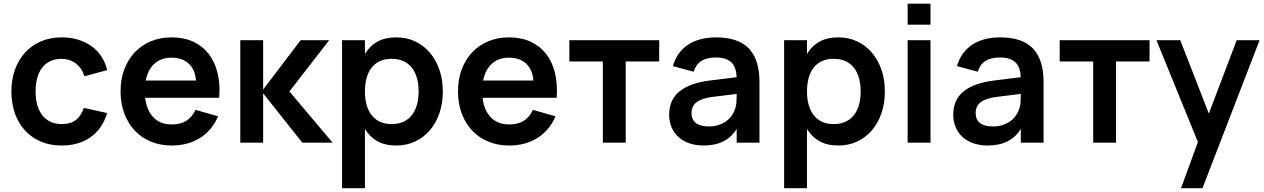

<svg xmlns="http://www.w3.org/2000/svg" viewBox="-20 -752 6664 1012"><path d="M304.5 15Q242.5 15 193.5 -6.5Q144.5 -28 110.2 -66Q76 -104 58 -156.2Q40 -208.5 40 -270Q40 -332.5 58.8 -384.8Q77.5 -437 112 -475Q146.5 -513 195.8 -534Q245 -555 306 -555Q352 -555 391.5 -543Q431 -531 462 -508.8Q493 -486.5 514.2 -454.5Q535.5 -422.5 545 -382.5L425 -350Q411 -394 378.8 -418Q346.5 -442 304.5 -442Q269.5 -442 243.8 -429.2Q218 -416.5 201 -393.8Q184 -371 175.8 -339.2Q167.5 -307.5 167.5 -270Q167.5 -231.5 176.2 -199.8Q185 -168 202.2 -145.5Q219.5 -123 245 -110.5Q270.5 -98 304.5 -98Q353 -98 380.5 -120Q408 -142 422 -183.5L545 -156Q519.5 -73 457.5 -29Q395.5 15 304.5 15Z M885 -96Q931.5 -96 962 -115.2Q992.5 -134.5 1010.5 -173L1129.5 -139Q1098 -65 1034.5 -25Q971 15 885 15Q824.5 15 774.8 -5.8Q725 -26.5 689.8 -64.2Q654.5 -102 635 -154.5Q615.5 -207 615.5 -270Q615.5 -334 635.2 -386.5Q655 -439 690.5 -476.5Q726 -514 775.2 -534.5Q824.5 -555 884 -555Q948.5 -555 997.8 -532.5Q1047 -510 1079.5 -468.5Q1112 -427 1126.5 -368.2Q1141 -309.5 1135.5 -236.5H745Q753 -169.5 789.2 -132.8Q825.5 -96 885 -96ZM1013 -327.5Q1008.5 -385 974.8 -416.5Q941 -448 884 -448Q829 -448 794.2 -416.5Q759.5 -385 748 -327.5Z M1246.5 -540H1367V-280L1564.5 -540H1715L1505.5 -270L1733 0H1573.5L1367 -260V0H1246.5Z M1783 240V-540H1903.5V-467.5Q1928 -509 1968.5 -532Q2009 -555 2069.5 -555Q2123 -555 2167.8 -534Q2212.5 -513 2245 -475.2Q2277.5 -437.5 2295.8 -385Q2314 -332.5 2314 -270Q2314 -207 2295.8 -154.5Q2277.5 -102 2244.8 -64.2Q2212 -26.5 2167.2 -5.8Q2122.5 15 2069.5 15Q2009 15 1968.5 -8.2Q1928 -31.5 1903.5 -72.5V240ZM2044.5 -98Q2080.5 -98 2107 -110.5Q2133.5 -123 2151.2 -145.8Q2169 -168.5 2177.8 -200.2Q2186.5 -232 2186.5 -270Q2186.5 -309 2177.5 -340.8Q2168.5 -372.5 2150.8 -395Q2133 -417.5 2106.5 -429.8Q2080 -442 2044.5 -442Q2008 -442 1981.5 -429.5Q1955 -417 1937.8 -394.2Q1920.5 -371.5 1912 -340Q1903.5 -308.5 1903.5 -270Q1903.5 -230.5 1912.5 -198.8Q1921.5 -167 1939.2 -144.5Q1957 -122 1983.2 -110Q2009.5 -98 2044.5 -98Z M2663.5 -96Q2710 -96 2740.5 -115.2Q2771 -134.5 2789 -173L2908 -139Q2876.5 -65 2813 -25Q2749.5 15 2663.5 15Q2603 15 2553.2 -5.8Q2503.5 -26.5 2468.2 -64.2Q2433 -102 2413.5 -154.5Q2394 -207 2394 -270Q2394 -334 2413.8 -386.5Q2433.5 -439 2469 -476.5Q2504.5 -514 2553.8 -534.5Q2603 -555 2662.5 -555Q2727 -555 2776.2 -532.5Q2825.5 -510 2858 -468.5Q2890.5 -427 2905 -368.2Q2919.5 -309.5 2914 -236.5H2523.5Q2531.5 -169.5 2567.8 -132.8Q2604 -96 2663.5 -96ZM2791.5 -327.5Q2787 -385 2753.2 -416.5Q2719.5 -448 2662.5 -448Q2607.5 -448 2572.8 -416.5Q2538 -385 2526.5 -327.5Z M3157.5 0V-428H2981V-540H3454.5V-428H3278V0Z M3754.5 -555Q3870.5 -555 3926.8 -496.8Q3983 -438.5 3983 -319V0H3863V-72.5Q3809.5 15 3688.5 15Q3647.5 15 3614 3.5Q3580.5 -8 3556.8 -29.2Q3533 -50.5 3520 -80.5Q3507 -110.5 3507 -147Q3507 -226.5 3561.8 -270.5Q3616.5 -314.5 3720.5 -327.5L3862.5 -345Q3861 -399 3834 -424Q3807 -449 3754.5 -449Q3705.5 -449 3677 -431Q3648.5 -413 3636 -374L3526.5 -403.5Q3548 -477.5 3606.5 -516.2Q3665 -555 3754.5 -555ZM3737.5 -241.5Q3679.5 -234.5 3652.2 -213.8Q3625 -193 3625 -157Q3625 -85.5 3717.5 -85.5Q3742.5 -85.5 3764 -92Q3785.5 -98.5 3802.8 -109.8Q3820 -121 3832.5 -136.8Q3845 -152.5 3851.5 -170.5Q3860 -190 3861.5 -212Q3863 -234 3863 -252V-257Z M4113 240V-540H4233.5V-467.5Q4258 -509 4298.5 -532Q4339 -555 4399.5 -555Q4453 -555 4497.8 -534Q4542.5 -513 4575 -475.2Q4607.5 -437.5 4625.8 -385Q4644 -332.5 4644 -270Q4644 -207 4625.8 -154.5Q4607.5 -102 4574.8 -64.2Q4542 -26.5 4497.2 -5.8Q4452.5 15 4399.5 15Q4339 15 4298.5 -8.2Q4258 -31.5 4233.5 -72.5V240ZM4374.5 -98Q4410.5 -98 4437 -110.5Q4463.5 -123 4481.2 -145.8Q4499 -168.5 4507.8 -200.2Q4516.5 -232 4516.5 -270Q4516.5 -309 4507.5 -340.8Q4498.5 -372.5 4480.8 -395Q4463 -417.5 4436.5 -429.8Q4410 -442 4374.5 -442Q4338 -442 4311.5 -429.5Q4285 -417 4267.8 -394.2Q4250.5 -371.5 4242 -340Q4233.5 -308.5 4233.5 -270Q4233.5 -230.5 4242.5 -198.8Q4251.5 -167 4269.2 -144.5Q4287 -122 4313.2 -110Q4339.5 -98 4374.5 -98Z M4764 -622V-732.5H4884.5V-622ZM4764 0V-540H4884.5V0Z M5252 -555Q5368 -555 5424.2 -496.8Q5480.5 -438.5 5480.5 -319V0H5360.5V-72.5Q5307 15 5186 15Q5145 15 5111.5 3.5Q5078 -8 5054.2 -29.2Q5030.5 -50.5 5017.5 -80.5Q5004.5 -110.5 5004.5 -147Q5004.5 -226.5 5059.2 -270.5Q5114 -314.5 5218 -327.5L5360 -345Q5358.5 -399 5331.5 -424Q5304.5 -449 5252 -449Q5203 -449 5174.5 -431Q5146 -413 5133.5 -374L5024 -403.5Q5045.5 -477.5 5104 -516.2Q5162.5 -555 5252 -555ZM5235 -241.5Q5177 -234.5 5149.8 -213.8Q5122.5 -193 5122.5 -157Q5122.5 -85.5 5215 -85.5Q5240 -85.5 5261.5 -92Q5283 -98.5 5300.2 -109.8Q5317.5 -121 5330 -136.8Q5342.5 -152.5 5349 -170.5Q5357.5 -190 5359 -212Q5360.5 -234 5360.5 -252V-257Z M5742 0V-428H5565.5V-540H6039V-428H5862.5V0Z M6205 240 6294 -3.5 6075.5 -540H6201L6351.5 -153.5L6498.5 -540H6619L6318 240Z"/></svg>

Font: Vela Sans Bd
Style: Bold
Weight: 700
Designer: Principal design: Mikhail Sharanda - project Manrope.
Design modification: Ravid Balaliev
Foundry: Mikhail Sharanda
Version: Version 1.001